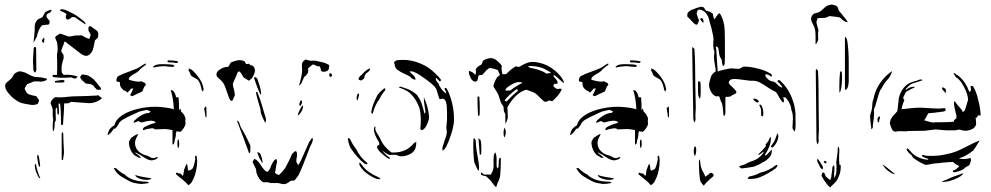

<svg xmlns="http://www.w3.org/2000/svg" viewBox="-20 -755 4420 856"><path d="M277 -669Q278 -668 280 -668Q282 -668 283 -668Q291 -670 295.5 -674Q300 -678 301 -679Q310 -680 316.5 -676.5Q323 -673 331 -666Q339 -661 346.5 -656Q354 -651 361 -646Q363 -651 356.5 -657.5Q350 -664 340.5 -671Q331 -678 326 -682Q311 -693 278 -708Q275 -709 267.5 -711.5Q260 -714 255 -714Q252 -714 249.5 -712Q247 -710 248 -707Q252 -705 259 -702.5Q266 -700 271 -696.5Q276 -693 277 -688Q276 -688 274.5 -687Q273 -686 273 -685Q273 -674 277 -669ZM129 -565Q131 -567 136 -576.5Q141 -586 144 -591Q151 -624 166 -641Q171 -643 180 -644Q189 -645 192 -645Q198 -645 199.5 -648.5Q201 -652 201 -656Q201 -660 201 -662Q199 -665 193 -671.5Q187 -678 187 -683Q187 -685 188 -688Q189 -691 191 -692Q193 -695 198 -696.5Q203 -698 205 -700Q205 -702 208 -705Q211 -708 208 -712Q196 -709 185 -703Q180 -701 176 -691Q172 -681 168 -678Q165 -676 157 -672.5Q149 -669 147 -667Q135 -653 135 -640Q136 -623 132 -590ZM235 -453Q235 -495 234 -503Q234 -512 235.5 -520Q237 -528 237 -536Q237 -551 235 -561Q235 -566 230.5 -575.5Q226 -585 226 -589Q230 -596 247 -605Q251 -605 265 -599.5Q279 -594 286 -592Q293 -592 304 -594.5Q315 -597 321 -597H332Q341 -597 343 -598Q365 -585 378 -581Q378 -582 381 -589Q384 -596 384 -600Q383 -605 375 -617L374 -626L375 -636Q379 -638 385 -638L391 -633L404 -624Q413 -618 416 -613.5Q419 -609 418 -600Q418 -593 417 -589Q416 -586 410 -581Q404 -576 403 -574Q401 -567 399 -553Q398 -550 395.5 -539Q393 -528 387 -520Q376 -506 364 -506Q352 -506 336 -519L275 -566L270 -570Q265 -567 265 -565V-563Q265 -559 262 -553Q259 -547 258 -544Q257 -539 255.5 -535.5Q254 -532 253 -530Q254 -522 258 -517.5Q262 -513 263 -511Q264 -506 264 -496L260 -483Q255 -463 255 -462Q254 -447 255 -436Q255 -430 264 -421L283 -422Q305 -420 316 -417L326 -414Q325 -412 323 -410Q321 -408 320 -406L316 -405Q306 -405 299 -410Q273 -408 265 -408Q245 -408 220 -411L216 -412L214 -421H234ZM167 -572Q167 -567 177 -564Q176 -568 177 -572.5Q178 -577 178 -580Q178 -585 176 -588Q167 -578 167 -572ZM135 -432H137Q142 -436 142 -449L141 -540Q141 -542 140 -543.5Q139 -545 135 -546Q130 -544 130 -537Q130 -529 128.5 -511.5Q127 -494 127 -479Q127 -468 129 -442Q129 -440 131.5 -437Q134 -434 135 -432ZM3 -372Q3 -357 15 -343Q17 -340 25.5 -330.5Q34 -321 44 -313.5Q54 -306 67 -299Q76 -295 92 -292L122 -287Q142 -287 149 -293Q150 -295 151.5 -299Q153 -303 154 -306Q154 -310 149 -316Q144 -322 142 -326Q134 -328 121.5 -330.5Q109 -333 100 -340Q99 -342 94.5 -349.5Q90 -357 90 -360Q90 -362 94.5 -369Q99 -376 101 -380Q106 -381 131 -392H153Q156 -391 161 -391Q172 -391 181 -395Q190 -399 190 -404L164 -410Q159 -411 150 -411H145Q134 -411 118 -418Q113 -420 105.5 -424.5Q98 -429 93 -431Q77 -437 68 -437Q64 -437 58 -434Q52 -432 45 -427Q43 -426 39.5 -419Q36 -412 33 -408Q29 -403 18.5 -394.5Q8 -386 6 -383Q3 -379 3 -372ZM344 -422Q346 -423 350 -423Q368 -421 377 -416L388 -409Q397 -403 406 -392Q415 -381 418 -377L427 -366L428 -364Q430 -361 430.5 -358Q431 -355 428 -355H413Q412 -355 407 -360.5Q402 -366 401 -366L397 -373Q392 -375 388 -378Q387 -380 375 -381Q363 -382 362 -383L345 -398Q342 -401 337 -411Q339 -415 341 -417.5Q343 -420 344 -422ZM258 -387Q262 -387 265 -389Q268 -391 268 -393Q268 -396 264 -397.5Q260 -399 258 -399Q250 -398 243 -396.5Q236 -395 226 -394Q225 -393 225 -390.5Q225 -388 226 -387ZM215 -313Q217 -315 220.5 -318Q224 -321 226 -322Q232 -321 252 -321L268 -322L298 -325Q314 -325 366 -327Q404 -329 411 -329Q412 -330 415 -330Q422 -330 425 -324Q426 -323 429 -321.5Q432 -320 434 -319L435 -318Q433 -316 426 -310Q400 -294 376 -295L297 -301L287 -295L271 -294H266L265 -261L262 -216Q262 -211 261.5 -205.5Q261 -200 260 -198H253Q252 -200 252 -209Q252 -261 248 -293H241L242 -276Q243 -267 243 -258Q243 -249 242 -243Q237 -246 236 -247L235 -270Q235 -272 233.5 -273.5Q232 -275 230 -275Q230 -274 228 -266V-260L229 -219Q227 -213 224 -210Q224 -170 216 -170L215 -184V-202Q215 -207 216 -211.5Q217 -216 217 -221Q217 -224 216.5 -229Q216 -234 215 -237V-266Q215 -271 210.5 -281.5Q206 -292 205 -296Q206 -298 208.5 -303.5Q211 -309 215 -313ZM255 -159Q255 -163 259 -166Q262 -164 262 -157Q262 -142 263 -121Q264 -100 265 -86Q266 -68 261 -43Q260 -41 257.5 -41.5Q255 -42 255 -44ZM156 -11Q151 -13 147 -46Q146 -49 146 -56Q146 -63 147 -66Q153 -60 153 -59L158 -27Q159 -23 159 -15ZM140 -24Q146 11 160 40Q154 39 151 33Q135 3 135 -17Q137 -26 140 -24Z M767 -474H768Q773 -474 774 -481Q755 -486 730 -486Q727 -485 726.5 -482Q726 -479 730 -477Q755 -477 767 -474ZM499 -396Q499 -412 510 -417Q524 -425 556 -436L587 -448Q591 -449 597.5 -453Q604 -457 607 -459Q619 -468 629 -472Q631 -471 630.5 -468Q630 -465 628 -464Q623 -462 617 -456.5Q611 -451 606 -448Q600 -438 583 -428Q554 -414 554 -400Q558 -398 569 -395.5Q580 -393 585 -392L600 -391Q605 -391 611 -393Q615 -390 620 -388Q625 -386 627.5 -383.5Q630 -381 630 -376Q623 -370 619.5 -359.5Q616 -349 614 -347Q587 -335 570 -326Q563 -328 560 -331Q568 -343 574 -361Q563 -361 562 -357Q555 -347 547 -342Q546 -345 540.5 -348.5Q535 -352 532 -352Q521 -361 517.5 -368.5Q514 -376 515 -385Q515 -387 513.5 -388.5Q512 -390 510 -390Q503 -390 499 -393ZM665 -454Q689 -460 717 -460Q725 -458 737.5 -457.5Q750 -457 752 -456Q752 -459 758 -460L756 -464Q749 -468 734 -468L706 -469Q682 -469 671 -464Q665 -460 662 -457ZM822 -438Q825 -436 827 -429Q829 -422 831 -419Q834 -415 846.5 -408.5Q859 -402 862 -399Q869 -390 872.5 -380Q876 -370 879 -355Q880 -354 881 -351.5Q882 -349 883 -346Q890 -356 887 -362Q883 -385 868 -406.5Q853 -428 836 -443Q834 -445 829.5 -446.5Q825 -448 821 -450Q822 -448 821 -444Q820 -440 822 -438ZM599 -216 576 -207V-209Q576 -211 579 -217Q598 -236 622 -247Q636 -252 643 -251Q651 -255 651 -259Q649 -259 643 -262Q637 -265 634 -265Q631 -265 617.5 -261.5Q604 -258 600 -257Q586 -250 576 -246Q547 -233 529 -222.5Q511 -212 508 -200Q506 -198 500.5 -189.5Q495 -181 490 -181H487Q484 -175 475.5 -165Q467 -155 459 -152Q463 -170 468 -178Q480 -192 490 -196Q494 -216 513.5 -232.5Q533 -249 563 -260Q575 -265 596 -270Q634 -279 674 -279Q688 -279 710 -276.5Q732 -274 748 -270L755 -267Q753 -315 742 -350L741 -352Q741 -353 743 -353Q749 -353 752 -350Q762 -340 765 -321Q768 -322 776 -321Q779 -291 778 -264Q779 -264 780.5 -267Q782 -270 784 -271Q787 -264 787 -258Q791 -255 794 -251Q798 -248 802.5 -239Q807 -230 807 -224L806 -212Q809 -204 804.5 -194Q800 -184 793 -176Q786 -168 783 -167L767 -170L764 -159Q765 -150 761.5 -139Q758 -128 758 -124Q757 -117 755.5 -114.5Q754 -112 749 -110V-175Q729 -179 723 -179Q719 -180 708 -179.5Q697 -179 693 -179L671 -178Q665 -184 656 -183Q653 -182 643 -181Q633 -180 617 -174V-177Q617 -187 631 -192Q653 -203 673 -207V-208Q673 -216 652 -217Q632 -215 612 -209Q599 -212 599 -216ZM899 -231Q900 -232 900.5 -233.5Q901 -235 900 -236Q901 -243 900.5 -257Q900 -271 900 -278Q898 -280 898 -280Q896 -280 893.5 -276Q891 -272 890 -271Q890 -269 892.5 -258Q895 -247 895 -237Q898 -231 899 -231ZM565 -141Q568 -142 578.5 -149.5Q589 -157 596 -157Q595 -154 590.5 -145.5Q586 -137 584 -130.5Q582 -124 582 -118Q582 -90 607 -73Q621 -64 637 -61Q640 -60 648.5 -55Q657 -50 662 -50Q668 -50 684 -56Q682 -48 674 -44Q670 -44 665 -42Q660 -40 656 -40Q645 -41 637.5 -44.5Q630 -48 618 -56Q603 -66 585 -75L583 -73L596 -64L609 -52L605 -51Q598 -51 593 -55Q588 -59 587 -59L578 -64Q567 -75 561 -90Q555 -105 555 -120Q555 -126 559 -131Q563 -136 565 -141ZM777 -133Q779 -121 779 -113Q779 -100 775 -95Q771 -96 771 -113Q771 -125 772 -130Q773 -133 777 -133ZM766 15Q770 15 776 17.5Q782 20 786 19Q786 21 790 24Q794 27 795 30Q797 27 798.5 16.5Q800 6 801 1Q810 -22 812 -25Q817 -18 817 -4Q817 -1 818.5 1.5Q820 4 820 7Q824 4 830.5 2Q837 0 840 -6Q847 -22 851 -47L849 -55Q849 -57 851.5 -59Q854 -61 855 -62Q859 -53 859 -38Q859 -16 855 2Q851 24 844.5 37.5Q838 51 837 53Q834 61 820 71Q809 58 796 47.5Q783 37 779 34L764 21ZM490 0Q504 22 521 32L543 45Q567 59 581 61L598 64Q602 65 611 65Q622 65 644 61Q642 56 635 55Q568 55 536 23Q525 18 513.5 9Q502 0 498 -5Q492 -5 489 -6Q487 -3 490 0ZM634 47Q650 47 656 40Q648 39 621 34.5Q594 30 583 25Q584 34 600.5 40.5Q617 47 634 47Z M1313 -373 1317 -387Q1327 -423 1327 -443Q1327 -455 1326 -463V-465Q1326 -480 1340 -488Q1341 -489 1344 -489Q1347 -489 1352.5 -487Q1358 -485 1363 -484Q1368 -484 1375.5 -484.5Q1383 -485 1388 -484Q1396 -482 1410.5 -479Q1425 -476 1434 -472L1446 -466Q1449 -461 1447 -454Q1446 -445 1442.5 -441.5Q1439 -438 1431 -436L1419 -435Q1416 -435 1411 -440Q1411 -445 1409 -451Q1407 -457 1404 -460L1400 -459Q1395 -459 1387.5 -463Q1380 -467 1376 -468Q1365 -461 1364 -459L1354 -451V-447V-438L1352 -429Q1350 -425 1344.5 -419Q1339 -413 1336 -412L1323 -382Q1320 -378 1313 -373ZM987 -359Q981 -378 973 -388Q965 -398 953 -408Q945 -414 945 -423Q945 -434 957 -443Q976 -457 996 -457Q999 -457 1003.5 -466.5Q1008 -476 1010 -477Q1030 -485 1045 -487H1049Q1058 -487 1070 -482Q1072 -481 1073.5 -476Q1075 -471 1078 -469Q1080 -469 1084 -470Q1088 -471 1090 -471Q1092 -470 1094 -467Q1096 -464 1098 -464Q1107 -464 1112 -456Q1114 -454 1115 -450Q1116 -446 1116 -444L1117 -440Q1117 -437 1115.5 -433Q1114 -429 1113 -425Q1110 -420 1105 -409Q1100 -403 1090 -395Q1085 -398 1078.5 -402Q1072 -406 1067 -409Q1064 -412 1057 -424.5Q1050 -437 1044 -437L1038 -430Q1037 -424 1028.5 -406Q1020 -388 1018 -382Q1018 -371 1023 -356Q1027 -338 1027 -330Q1026 -327 1018 -310Q1016 -305 1013 -305Q1010 -305 1007 -308.5Q1004 -312 1002 -316ZM1448 -428Q1448 -419 1449 -415Q1451 -412 1453.5 -412Q1456 -412 1459 -416Q1460 -416 1460.5 -418.5Q1461 -421 1460 -423Q1459 -425 1455.5 -427Q1452 -429 1448 -428ZM1127 -404Q1122 -411 1117.5 -410.5Q1113 -410 1112 -410Q1118 -390 1128 -363.5Q1138 -337 1143 -332Q1148 -347 1127 -404ZM1165 -229 1155 -261Q1142 -309 1127 -345L1121 -344Q1122 -332 1133 -296Q1144 -263 1142 -256L1144 -249Q1146 -242 1148.5 -236.5Q1151 -231 1153 -226Q1158 -218 1162 -207Q1165 -211 1165.5 -218Q1166 -225 1165 -229ZM1327 -300Q1327 -295 1319 -282Q1314 -287 1314 -287Q1316 -302 1322 -309Q1327 -304 1327 -300ZM1320 -252Q1311 -239 1307 -242Q1311 -255 1319 -270Q1327 -285 1330 -284Q1333 -281 1329 -269.5Q1325 -258 1320 -252ZM1096 -86V-107L1078 -144L1063 -172Q1061 -175 1056.5 -182.5Q1052 -190 1050 -198Q1045 -216 1036 -218L1067 -136L1091 -71Q1097 -75 1096 -86ZM1106 -33Q1112 -20 1116 -12Q1120 -4 1122 0Q1121 14 1130 31.5Q1139 49 1151 56Q1154 59 1159 58Q1164 57 1167 57Q1172 57 1180.5 59.5Q1189 62 1196 61Q1199 60 1202 61Q1205 62 1208 61H1216Q1221 61 1230.5 63.5Q1240 66 1245 66Q1255 66 1264 59.5Q1273 53 1277 51Q1279 50 1282 50Q1284 50 1288 50.5Q1292 51 1295 47Q1310 29 1312 24Q1328 -9 1363 -102Q1368 -110 1371.5 -120Q1375 -130 1375 -134L1372 -141L1359 -123L1341 -83Q1322 -37 1310 -19Q1307 -22 1301 -34Q1301 -47 1304 -59V-69Q1304 -81 1297 -81Q1293 -81 1281 -67Q1277 -55 1266 -33.5Q1255 -12 1251 -5Q1247 0 1239 9.5Q1231 19 1224 25Q1207 21 1206 13Q1208 7 1209.5 -3.5Q1211 -14 1212 -20Q1213 -22 1214 -27Q1215 -32 1215 -35Q1215 -39 1213.5 -42.5Q1212 -46 1209 -46L1201 -38Q1197 -33 1192 -23Q1187 -13 1185 -5Q1183 -3 1179 4Q1175 11 1171 11L1162 6Q1155 -1 1146.5 -13Q1138 -25 1136 -29Q1135 -30 1127.5 -38Q1120 -46 1113 -46ZM1131 -64Q1135 -51 1148 -30Q1149 -28 1151 -29Q1148 -56 1139 -72Q1132 -76 1127 -77Z M1969 -100Q1965 -92 1954 -83L1952 -90Q1952 -100 1962 -128Q1973 -156 1972 -168L1970 -185V-188Q1970 -194 1971 -199.5Q1972 -205 1972 -211Q1973 -214 1973 -220V-253Q1973 -281 1969 -298Q1965 -315 1952 -315Q1947 -315 1941 -312Q1938 -316 1935.5 -324.5Q1933 -333 1932 -336Q1926 -359 1920 -366Q1909 -380 1869 -408.5Q1829 -437 1814 -437H1807Q1807 -433 1816 -425.5Q1825 -418 1827 -415Q1832 -408 1833 -401Q1832 -400 1830 -400Q1825 -400 1819 -403.5Q1813 -407 1810 -412Q1803 -417 1785 -425Q1763 -435 1751.5 -444Q1740 -453 1740 -467Q1740 -469 1738 -472Q1736 -475 1737 -477Q1742 -485 1751.5 -486.5Q1761 -488 1778 -488Q1815 -488 1853 -472.5Q1891 -457 1918 -430L1936 -412L1945 -401Q1946 -400 1946 -398Q1946 -395 1943.5 -393Q1941 -391 1939 -393Q1929 -405 1924 -408Q1923 -407 1923 -404Q1923 -397 1928.5 -390.5Q1934 -384 1935 -383Q1939 -370 1948.5 -357.5Q1958 -345 1970 -338Q1969 -346 1962 -359V-360Q1962 -363 1966 -363Q1970 -363 1972 -359Q1982 -342 1988 -322Q2005 -273 2004 -221Q2004 -185 1980 -125Q1980 -124 1969 -100ZM1593 -422Q1576 -409 1579 -400Q1582 -398 1585.5 -397Q1589 -396 1591 -397Q1606 -403 1605 -414Q1609 -427 1618 -432Q1621 -433 1624.5 -438Q1628 -443 1630 -445Q1630 -450 1628 -450Q1611 -443 1593 -422ZM1784 -355Q1806 -345 1824 -322Q1840 -302 1851 -270Q1856 -248 1856 -217Q1856 -200 1855 -193Q1854 -190 1854 -185Q1854 -175 1860 -175Q1868 -175 1877 -188Q1886 -201 1892 -224Q1894 -235 1890 -257.5Q1886 -280 1880 -296L1870 -321V-303L1877 -255L1873 -247Q1864 -282 1858.5 -297Q1853 -312 1839 -332Q1816 -352 1793.5 -359.5Q1771 -367 1765 -369L1757 -366ZM1642 -249Q1651 -286 1672 -314Q1677 -325 1684.5 -336Q1692 -347 1697 -352Q1697 -359 1698 -361Q1697 -362 1695 -361Q1693 -360 1692 -360Q1671 -344 1661 -328Q1640 -286 1636 -260Q1634 -252 1638 -249Q1640 -247 1642 -249ZM1570 -317Q1570 -329 1576 -338Q1577 -339 1579 -337.5Q1581 -336 1581 -334Q1578 -314 1573 -307Q1570 -310 1570 -317ZM1653 -191 1654 -188 1653 -181 1654 -176Q1655 -170 1662 -159.5Q1669 -149 1671 -145Q1682 -120 1693 -106Q1709 -87 1726 -75H1734Q1791 -75 1824 -115Q1827 -119 1831 -120.5Q1835 -122 1836 -123Q1836 -108 1833 -97Q1830 -86 1821 -77Q1813 -69 1798 -63.5Q1783 -58 1770 -58Q1758 -58 1753 -62Q1747 -66 1733 -65Q1719 -64 1716 -64Q1696 -73 1684 -85Q1698 -64 1718 -52Q1719 -49 1718 -48Q1717 -47 1714 -47Q1710 -48 1692 -62Q1674 -76 1666 -88Q1665 -89 1664 -91Q1663 -93 1662 -95Q1661 -96 1661 -99Q1661 -103 1664 -106Q1667 -109 1671 -108Q1670 -114 1671 -119Q1647 -156 1647 -179Q1647 -184 1649 -187.5Q1651 -191 1653 -191ZM1548 -88Q1558 -73 1574 -55Q1590 -37 1603 -27Q1611 -22 1616 -23Q1619 -25 1618 -28Q1585 -54 1568 -90Q1559 -101 1551 -115Q1543 -129 1541 -135Q1535 -138 1533 -140Q1531 -139 1530.5 -137Q1530 -135 1531 -134Q1536 -103 1548 -88ZM1582 -24Q1582 -20 1585 -15Q1597 5 1618 20Q1639 35 1661 43Q1663 44 1668 43.5Q1673 43 1677 44Q1676 42 1674 39.5Q1672 37 1669 36Q1642 24 1622.5 10Q1603 -4 1590 -25Q1587 -26 1583 -32Z M2099 -421Q2103 -430 2102 -437Q2101 -444 2101 -447Q2110 -460 2126 -467Q2132 -476 2132 -483Q2139 -488 2146 -491Q2149 -492 2160 -495L2169 -496Q2172 -496 2180 -494Q2193 -489 2207 -474Q2207 -474 2212 -469L2217 -462Q2218 -460 2216 -454V-451Q2216 -442 2220 -424Q2234 -424 2237 -425Q2256 -445 2277 -458Q2278 -459 2281 -459Q2284 -459 2288 -457.5Q2292 -456 2295 -457Q2300 -460 2311 -466Q2322 -472 2332.5 -475.5Q2343 -479 2353 -479Q2383 -479 2418 -464Q2459 -443 2483 -410Q2489 -401 2492.5 -393.5Q2496 -386 2493 -385Q2486 -390 2472.5 -402.5Q2459 -415 2455 -418Q2451 -420 2447 -419Q2448 -413 2454 -407Q2460 -401 2463.5 -395.5Q2467 -390 2465 -383Q2465 -381 2461 -381L2453 -382Q2446 -376 2447 -371Q2449 -367 2457 -362Q2465 -357 2468 -358Q2474 -360 2477 -360Q2483 -360 2484 -356Q2477 -338 2458 -319L2445 -306Q2443 -304 2440 -304Q2437 -304 2433.5 -306Q2430 -308 2428 -307Q2426 -306 2420.5 -303.5Q2415 -301 2412 -301Q2408 -301 2404 -304Q2401 -306 2386 -321Q2371 -338 2357 -344Q2350 -347 2342 -349.5Q2334 -352 2326 -355Q2301 -348 2279.5 -327Q2258 -306 2242 -276L2243 -260L2244 -233Q2244 -227 2240.5 -218Q2237 -209 2233 -203V-245Q2232 -249 2229 -254Q2226 -259 2226 -262L2225 -279Q2221 -284 2218.5 -289Q2216 -294 2213 -298L2202 -332Q2199 -339 2191 -351.5Q2183 -364 2180 -369Q2180 -382 2195 -409Q2199 -412 2202.5 -415.5Q2206 -419 2209 -421L2199 -443Q2184 -449 2165 -452Q2157 -451 2146 -438.5Q2135 -426 2130 -421Q2125 -420 2115 -420L2112 -413Q2110 -392 2102 -392L2099 -391Q2092 -391 2085 -398Q2078 -405 2078 -409L2074 -418Q2069 -428 2071 -439Q2088 -435 2099 -421ZM2343 -453Q2367 -448 2383 -443Q2399 -438 2417 -427Q2419 -426 2420.5 -426.5Q2422 -427 2422.5 -428Q2423 -429 2423 -429Q2424 -428 2436 -429Q2433 -435 2420 -441Q2400 -453 2377 -457.5Q2354 -462 2334 -460Q2338 -454 2343 -453ZM2241 -351Q2249 -351 2256 -352Q2276 -369 2310 -386Q2303 -389 2294 -389Q2279 -389 2261 -378Q2241 -367 2235 -358Q2233 -355 2233 -352Q2235 -351 2241 -351ZM2243 -307Q2266 -332 2286 -347Q2289 -350 2288 -353.5Q2287 -357 2284 -358Q2250 -334 2230 -308Q2237 -298 2243 -307ZM2109 -325Q2108 -305 2111 -239H2117Q2119 -243 2119 -269Q2119 -298 2117 -324ZM2235 -165Q2235 -174 2230 -186Q2225 -178 2225 -161Q2225 -147 2229 -142Q2235 -154 2235 -165ZM2090 -102Q2090 -74 2093 -42Q2094 -30 2101 -16Q2108 -2 2111 4Q2113 6 2113 6Q2116 6 2116 -9Q2116 -19 2110 -55Q2102 -94 2101 -126Q2101 -131 2096 -137Q2091 -143 2091 -132Q2090 -125 2090 -102ZM2119 -65Q2122 -64 2125 -68Q2126 -76 2126 -94Q2126 -119 2122 -132Q2121 -133 2118 -134.5Q2115 -136 2113 -140ZM2155 23Q2163 23 2167 24Q2172 19 2175.5 9.5Q2179 0 2180 -6Q2181 -15 2180.5 -30Q2180 -45 2181 -52V-56Q2181 -63 2184 -69Q2187 -75 2188 -75Q2190 -75 2192 -65Q2194 -55 2194 -46V-13Q2195 -12 2196 -8Q2197 -4 2198 -3Q2200 -5 2202 -9.5Q2204 -14 2203 -17L2204 -40Q2204 -47 2208.5 -50.5Q2213 -54 2213 -47Q2213 -5 2210 28Q2207 45 2199 59Q2193 76 2192 80Q2187 76 2177 63Q2168 49 2157 40L2150 33Q2147 30 2139.5 29Q2132 28 2129 26Q2124 25 2124 20Q2124 16 2128 13Q2134 24 2144 23.5Q2154 23 2155 23Z M2829 -474H2830Q2835 -474 2836 -481Q2817 -486 2792 -486Q2789 -485 2788.5 -482Q2788 -479 2792 -477Q2817 -477 2829 -474ZM2561 -396Q2561 -412 2572 -417Q2586 -425 2618 -436L2649 -448Q2653 -449 2659.5 -453Q2666 -457 2669 -459Q2681 -468 2691 -472Q2693 -471 2692.5 -468Q2692 -465 2690 -464Q2685 -462 2679 -456.5Q2673 -451 2668 -448Q2662 -438 2645 -428Q2616 -414 2616 -400Q2620 -398 2631 -395.5Q2642 -393 2647 -392L2662 -391Q2667 -391 2673 -393Q2677 -390 2682 -388Q2687 -386 2689.5 -383.5Q2692 -381 2692 -376Q2685 -370 2681.5 -359.5Q2678 -349 2676 -347Q2649 -335 2632 -326Q2625 -328 2622 -331Q2630 -343 2636 -361Q2625 -361 2624 -357Q2617 -347 2609 -342Q2608 -345 2602.5 -348.5Q2597 -352 2594 -352Q2583 -361 2579.5 -368.5Q2576 -376 2577 -385Q2577 -387 2575.5 -388.5Q2574 -390 2572 -390Q2565 -390 2561 -393ZM2727 -454Q2751 -460 2779 -460Q2787 -458 2799.5 -457.5Q2812 -457 2814 -456Q2814 -459 2820 -460L2818 -464Q2811 -468 2796 -468L2768 -469Q2744 -469 2733 -464Q2727 -460 2724 -457ZM2884 -438Q2887 -436 2889 -429Q2891 -422 2893 -419Q2896 -415 2908.5 -408.5Q2921 -402 2924 -399Q2931 -390 2934.5 -380Q2938 -370 2941 -355Q2942 -354 2943 -351.5Q2944 -349 2945 -346Q2952 -356 2949 -362Q2945 -385 2930 -406.5Q2915 -428 2898 -443Q2896 -445 2891.5 -446.5Q2887 -448 2883 -450Q2884 -448 2883 -444Q2882 -440 2884 -438ZM2661 -216 2638 -207V-209Q2638 -211 2641 -217Q2660 -236 2684 -247Q2698 -252 2705 -251Q2713 -255 2713 -259Q2711 -259 2705 -262Q2699 -265 2696 -265Q2693 -265 2679.5 -261.5Q2666 -258 2662 -257Q2648 -250 2638 -246Q2609 -233 2591 -222.5Q2573 -212 2570 -200Q2568 -198 2562.5 -189.5Q2557 -181 2552 -181H2549Q2546 -175 2537.5 -165Q2529 -155 2521 -152Q2525 -170 2530 -178Q2542 -192 2552 -196Q2556 -216 2575.5 -232.5Q2595 -249 2625 -260Q2637 -265 2658 -270Q2696 -279 2736 -279Q2750 -279 2772 -276.5Q2794 -274 2810 -270L2817 -267Q2815 -315 2804 -350L2803 -352Q2803 -353 2805 -353Q2811 -353 2814 -350Q2824 -340 2827 -321Q2830 -322 2838 -321Q2841 -291 2840 -264Q2841 -264 2842.5 -267Q2844 -270 2846 -271Q2849 -264 2849 -258Q2853 -255 2856 -251Q2860 -248 2864.5 -239Q2869 -230 2869 -224L2868 -212Q2871 -204 2866.5 -194Q2862 -184 2855 -176Q2848 -168 2845 -167L2829 -170L2826 -159Q2827 -150 2823.5 -139Q2820 -128 2820 -124Q2819 -117 2817.5 -114.5Q2816 -112 2811 -110V-175Q2791 -179 2785 -179Q2781 -180 2770 -179.5Q2759 -179 2755 -179L2733 -178Q2727 -184 2718 -183Q2715 -182 2705 -181Q2695 -180 2679 -174V-177Q2679 -187 2693 -192Q2715 -203 2735 -207V-208Q2735 -216 2714 -217Q2694 -215 2674 -209Q2661 -212 2661 -216ZM2961 -231Q2962 -232 2962.5 -233.5Q2963 -235 2962 -236Q2963 -243 2962.5 -257Q2962 -271 2962 -278Q2960 -280 2960 -280Q2958 -280 2955.5 -276Q2953 -272 2952 -271Q2952 -269 2954.5 -258Q2957 -247 2957 -237Q2960 -231 2961 -231ZM2627 -141Q2630 -142 2640.5 -149.5Q2651 -157 2658 -157Q2657 -154 2652.5 -145.5Q2648 -137 2646 -130.5Q2644 -124 2644 -118Q2644 -90 2669 -73Q2683 -64 2699 -61Q2702 -60 2710.5 -55Q2719 -50 2724 -50Q2730 -50 2746 -56Q2744 -48 2736 -44Q2732 -44 2727 -42Q2722 -40 2718 -40Q2707 -41 2699.5 -44.5Q2692 -48 2680 -56Q2665 -66 2647 -75L2645 -73L2658 -64L2671 -52L2667 -51Q2660 -51 2655 -55Q2650 -59 2649 -59L2640 -64Q2629 -75 2623 -90Q2617 -105 2617 -120Q2617 -126 2621 -131Q2625 -136 2627 -141ZM2839 -133Q2841 -121 2841 -113Q2841 -100 2837 -95Q2833 -96 2833 -113Q2833 -125 2834 -130Q2835 -133 2839 -133ZM2828 15Q2832 15 2838 17.5Q2844 20 2848 19Q2848 21 2852 24Q2856 27 2857 30Q2859 27 2860.5 16.5Q2862 6 2863 1Q2872 -22 2874 -25Q2879 -18 2879 -4Q2879 -1 2880.5 1.5Q2882 4 2882 7Q2886 4 2892.5 2Q2899 0 2902 -6Q2909 -22 2913 -47L2911 -55Q2911 -57 2913.5 -59Q2916 -61 2917 -62Q2921 -53 2921 -38Q2921 -16 2917 2Q2913 24 2906.5 37.5Q2900 51 2899 53Q2896 61 2882 71Q2871 58 2858 47.5Q2845 37 2841 34L2826 21ZM2552 0Q2566 22 2583 32L2605 45Q2629 59 2643 61L2660 64Q2664 65 2673 65Q2684 65 2706 61Q2704 56 2697 55Q2630 55 2598 23Q2587 18 2575.5 9Q2564 0 2560 -5Q2554 -5 2551 -6Q2549 -3 2552 0ZM2696 47Q2712 47 2718 40Q2710 39 2683 34.5Q2656 30 2645 25Q2646 34 2662.5 40.5Q2679 47 2696 47Z M3215 -323Q3214 -319 3214 -309V-266V-254Q3214 -237 3206 -239Q3202 -285 3199 -293Q3195 -299 3188 -321L3187 -325Q3179 -327 3173 -325Q3159 -330 3150 -346Q3141 -362 3141 -379Q3142 -386 3144.5 -395.5Q3147 -405 3149 -411Q3151 -419 3157.5 -426Q3164 -433 3171 -437Q3171 -447 3167 -467Q3163 -489 3163 -500Q3163 -506 3164 -513Q3165 -520 3165 -526Q3160 -539 3160 -550Q3160 -575 3161 -580Q3161 -593 3151 -633Q3148 -641 3139 -676Q3137 -683 3129.5 -693.5Q3122 -704 3116 -706Q3113 -708 3108 -710Q3103 -712 3099 -712L3092 -711Q3090 -709 3088 -703Q3086 -697 3086 -693Q3087 -689 3089.5 -682.5Q3092 -676 3093 -672Q3094 -671 3095 -668.5Q3096 -666 3096 -664Q3096 -661 3093.5 -655.5Q3091 -650 3090 -648Q3089 -645 3085 -645Q3079 -645 3068 -657Q3057 -669 3055 -671Q3053 -673 3049 -676.5Q3045 -680 3044 -683Q3044 -693 3046 -697Q3050 -704 3058 -708Q3063 -712 3069 -713Q3085 -720 3104 -725H3106Q3113 -725 3119 -721Q3120 -718 3123 -713.5Q3126 -709 3129 -707Q3139 -705 3144.5 -702.5Q3150 -700 3158 -694Q3159 -691 3159.5 -684.5Q3160 -678 3166 -669Q3185 -702 3190 -694Q3210 -662 3211 -617Q3212 -600 3212 -513V-505Q3212 -485 3211 -474Q3210 -463 3204 -460Q3200 -466 3199 -476Q3198 -486 3197 -491Q3191 -497 3188.5 -505.5Q3186 -514 3185 -523.5Q3184 -533 3183 -538Q3182 -542 3180 -544.5Q3178 -547 3171 -548Q3174 -532 3175 -514Q3176 -496 3176 -490L3180 -436Q3188 -440 3202 -443Q3216 -446 3220 -447Q3232 -450 3241 -450Q3249 -450 3257 -449Q3265 -448 3274 -448Q3277 -448 3285 -453Q3293 -458 3295 -458Q3323 -458 3347 -452Q3384 -445 3416 -427Q3421 -424 3421 -418Q3421 -412 3417 -414Q3399 -427 3393 -423Q3392 -422 3392 -420Q3392 -414 3397 -409Q3412 -392 3425 -392Q3435 -391 3447 -377Q3456 -368 3464 -365Q3465 -364 3466 -365Q3467 -366 3468 -366Q3460 -380 3447 -391L3446 -393Q3446 -396 3450.5 -397.5Q3455 -399 3459 -395Q3494 -362 3511 -317Q3516 -305 3521 -286Q3526 -265 3527 -243Q3526 -241 3526.5 -227Q3527 -213 3527 -203Q3527 -169 3521 -169L3513 -184Q3513 -191 3514 -201.5Q3515 -212 3515 -226Q3515 -252 3508 -265Q3508 -278 3500 -294.5Q3492 -311 3481 -321H3471Q3475 -314 3475 -306.5Q3475 -299 3473 -298H3472Q3468 -298 3455 -319Q3452 -326 3447 -334Q3442 -342 3439 -345Q3432 -347 3405 -364Q3385 -378 3369 -386.5Q3353 -395 3339 -395Q3324 -394 3294 -399Q3266 -403 3255 -403Q3248 -403 3240 -401Q3229 -394 3229 -387Q3229 -381 3245 -367Q3247 -365 3255 -357Q3263 -349 3263 -343V-342Q3263 -339 3251 -333.5Q3239 -328 3237 -325Q3231 -323 3215 -323ZM3117 -654Q3116 -674 3109 -674Q3104 -674 3100 -670Q3104 -667 3107.5 -661Q3111 -655 3117 -654ZM3068 -405 3071 -231Q3071 -215 3077 -209Q3078 -212 3079.5 -216.5Q3081 -221 3081 -226Q3080 -236 3080.5 -244Q3081 -252 3081 -257Q3082 -264 3082 -279L3080 -370Q3080 -480 3076 -537Q3076 -537 3067 -546L3066 -537ZM3092 -365Q3092 -342 3093 -331Q3094 -326 3097 -319.5Q3100 -313 3101 -316Q3104 -323 3104 -348Q3104 -373 3103 -386Q3103 -391 3096 -393Q3094 -393 3092 -390ZM3344 -315Q3355 -315 3363 -304Q3363 -301 3360.5 -299Q3358 -297 3355 -298Q3343 -304 3337 -314Q3339 -315 3344 -315ZM3380 -273Q3381 -270 3382 -264Q3383 -258 3383 -255V-247Q3383 -240 3381 -236Q3373 -238 3373 -242Q3373 -244 3373.5 -257.5Q3374 -271 3365 -286Q3366 -289 3369 -288.5Q3372 -288 3374 -286Q3375 -284 3377 -280Q3379 -276 3380 -273ZM3423 -97Q3434 -104 3442 -119.5Q3450 -135 3450 -148Q3450 -157 3446 -161Q3440 -143 3435 -131.5Q3430 -120 3417 -103Q3416 -99 3423 -97ZM3381 -70Q3382 -71 3383.5 -74.5Q3385 -78 3384 -79L3371 -69Q3368 -66 3364.5 -65Q3361 -64 3360 -66Q3388 -94 3393 -101Q3396 -106 3393 -111Q3395 -113 3400.5 -119.5Q3406 -126 3408 -131L3411 -139L3414 -144Q3417 -143 3417 -139Q3417 -120 3409 -100Q3401 -80 3391 -66L3393 -60Q3400 -66 3409 -76Q3418 -86 3422 -88L3420 -76Q3421 -64 3406.5 -49.5Q3392 -35 3379 -31Q3370 -23 3341 -12Q3338 -11 3317.5 -8Q3297 -5 3287 -4Q3283 -4 3275 -12Q3279 -16 3291 -19Q3303 -22 3304 -24Q3316 -31 3328 -35Q3340 -39 3342 -40Q3363 -48 3381 -70ZM3082 -101Q3084 -93 3084 -87Q3084 -78 3082 -69.5Q3080 -61 3078 -59Q3073 -68 3073 -81Q3073 -91 3076 -101Q3079 -102 3082 -101ZM3098 -44Q3100 -44 3101.5 -36Q3103 -28 3103 -24Q3103 -14 3111 6Q3113 7 3119 19.5Q3125 32 3125 33Q3126 33 3135.5 25Q3145 17 3149 15Q3151 16 3155 17.5Q3159 19 3160.5 22Q3162 25 3161 30L3154 36Q3125 61 3118 73Q3103 58 3101 47Q3096 13 3096 -35Q3097 -37 3097 -40Q3097 -43 3098 -44ZM3319 43Q3350 43 3368 35Q3384 29 3405 17Q3426 5 3439 -5Q3444 -10 3446 -17Q3445 -20 3441 -20Q3407 7 3369 15Q3357 22 3342.5 26.5Q3328 31 3320 32Q3319 33 3317.5 35Q3316 37 3313 39Q3314 41 3316 42Q3318 43 3319 43Z M3616 -557Q3622 -561 3628 -577L3627 -602Q3627 -610 3629 -620Q3628 -625 3624 -638Q3620 -651 3620 -658Q3620 -659 3625 -674Q3630 -675 3640 -675H3649Q3666 -675 3676 -683H3678Q3685 -683 3693.5 -681.5Q3702 -680 3708 -680L3725 -677Q3744 -656 3760 -656Q3753 -668 3741 -682L3729 -697L3721 -706Q3719 -708 3717 -716Q3715 -724 3713 -726Q3707 -731 3697 -733Q3691 -735 3688 -735Q3685 -735 3679 -733L3669 -730Q3660 -726 3651 -716Q3643 -708 3635 -703Q3629 -699 3619 -697Q3609 -695 3607 -693Q3596 -682 3596 -671Q3596 -662 3604 -648Q3612 -633 3614 -621.5Q3616 -610 3616 -592ZM3761 -370Q3762 -373 3763 -381Q3764 -389 3764 -393V-473Q3764 -527 3758 -569Q3756 -581 3753.5 -585Q3751 -589 3747 -591V-423V-354Q3752 -355 3755 -358Q3758 -361 3761 -370ZM3619 -237 3620 -133Q3620 -117 3626 -111Q3627 -114 3628.5 -118.5Q3630 -123 3630 -128Q3629 -138 3629.5 -146Q3630 -154 3630 -159Q3631 -166 3631 -181Q3631 -231 3630 -258Q3630 -392 3627 -439L3619 -448Q3617 -443 3617 -439Q3619 -299 3619 -237ZM3734 -410Q3734 -425 3733 -431Q3733 -436 3729 -438Q3725 -434 3725 -432Q3722 -407 3722 -366Q3722 -345 3723 -341Q3729 -349 3731.5 -368.5Q3734 -388 3734 -410ZM3665 64Q3675 76 3681 81Q3685 75 3697 65Q3711 51 3713 46L3719 33Q3730 10 3728 -20L3723 -19Q3720 -38 3721 -60L3722 -80Q3722 -101 3717 -101L3715 -94Q3715 -72 3708 -30Q3710 -24 3709.5 -11Q3709 2 3709 6Q3709 17 3707 21Q3706 23 3704.5 29.5Q3703 36 3698 38Q3701 31 3698 24L3699 18Q3700 15 3700 5Q3700 -5 3700 -9Q3700 -13 3698 -19Q3692 -13 3691 -9Q3691 4 3687 24Q3687 35 3684 41L3681 48Q3677 44 3662 32Q3661 28 3655 16Q3654 14 3649 14.5Q3644 15 3645 20Q3644 20 3644 23Q3644 26 3642 28Q3652 47 3665 64ZM3623 -40Q3623 -35 3633 -17Q3636 -8 3640.5 -4Q3645 0 3648 0L3649 -9Q3648 -15 3644 -20Q3630 -43 3625 -48ZM3656 -38H3657Q3660 -38 3663.5 -34.5Q3667 -31 3664 -29L3659 -26Q3652 -33 3652 -33Z M3877 -251Q3877 -239 3876 -230Q3875 -221 3874 -215Q3871 -199 3871 -185L3865 -178Q3859 -226 3859 -237Q3859 -241 3865 -260Q3869 -273 3869 -289Q3869 -291 3870 -299Q3871 -307 3874 -312Q3886 -381 3946 -430L3956 -438Q3956 -429 3948.5 -416Q3941 -403 3933 -396Q3927 -390 3915 -370Q3911 -361 3904 -352Q3897 -336 3890 -309Q3883 -282 3876 -266Q3877 -261 3877 -251ZM4196 -262Q4189 -257 4181 -257Q4177 -257 4170 -255.5Q4163 -254 4161 -255Q4155 -253 4141 -252Q4127 -251 4119 -250Q4116 -247 4110 -234.5Q4104 -222 4100 -219Q4103 -218 4117.5 -213.5Q4132 -209 4141 -209Q4148 -210 4177 -210Q4217 -210 4233 -213V-214Q4233 -220 4238.5 -223.5Q4244 -227 4244 -228V-243Q4242 -246 4237.5 -266.5Q4233 -287 4233 -297Q4233 -303 4235 -303Q4238 -303 4242 -296Q4246 -290 4258 -277Q4270 -264 4272 -256Q4278 -256 4282 -265.5Q4286 -275 4289.5 -288.5Q4293 -302 4296 -310Q4296 -332 4278 -367Q4260 -402 4241 -411Q4241 -414 4236 -420Q4231 -426 4231 -429Q4235 -429 4239.5 -426.5Q4244 -424 4245 -421Q4252 -420 4266.5 -404.5Q4281 -389 4285 -380Q4294 -367 4298 -353L4303 -345Q4307 -347 4308.5 -353Q4310 -359 4308 -363V-364Q4307 -365 4307 -367Q4307 -372 4313 -372Q4318 -372 4320 -367Q4327 -355 4331 -344Q4338 -326 4340 -314Q4351 -275 4352 -240L4341 -241L4335 -231Q4326 -230 4331 -223V-218Q4331 -209 4332 -203Q4332 -193 4318 -181Q4298 -172 4285 -172Q4275 -172 4263 -176Q4261 -177 4257 -177Q4252 -177 4247.5 -176Q4243 -175 4240 -174H4197L4150 -178L4103 -172L4035 -171H4029Q4024 -169 4015 -169.5Q4006 -170 4003 -170H3983Q3977 -168 3974 -168Q3962 -168 3956.5 -179Q3951 -190 3947 -206Q3949 -220 3955 -229.5Q3961 -239 3974 -252L3980 -258Q3982 -267 3984 -287Q3986 -316 3990 -328Q4000 -357 4018 -373Q4036 -389 4064 -394Q4066 -395 4074 -398Q4082 -401 4085 -401Q4087 -401 4089.5 -399.5Q4092 -398 4094 -398Q4083 -393 4046 -382Q4038 -378 4032 -372Q4032 -372 4019 -359Q4018 -358 4018 -356.5Q4018 -355 4019 -354Q4027 -361 4034 -364Q4040 -367 4046 -367Q4056 -370 4059 -367Q4058 -365 4044 -359Q4028 -351 4020 -346Q4018 -344 4016 -340Q4014 -336 4012 -331Q4011 -327 4006 -319Q4007 -317 4008.5 -314.5Q4010 -312 4012 -308Q4006 -297 4001 -277Q4001 -271 4000 -268Q4052 -275 4084 -275Q4093 -275 4119 -273Q4149 -271 4167 -271L4191 -273Q4196 -273 4196 -262ZM4197 -339V-349Q4197 -357 4195.5 -359Q4194 -361 4189 -362Q4185 -366 4183 -366Q4180 -366 4180 -358ZM3894 -212Q3892 -214 3892 -217.5Q3892 -221 3892 -224Q3893 -231 3899 -235Q3901 -238 3904 -233Q3899 -218 3899 -210Q3897 -208 3894 -212ZM4049 -54Q4047 -61 4039.5 -67Q4032 -73 4029 -77Q4022 -85 4022 -90Q4022 -93 4025 -93Q4029 -93 4040 -80Q4050 -66 4070.5 -55.5Q4091 -45 4115 -43Q4119 -43 4119 -45Q4119 -47 4115 -48Q4093 -54 4091 -60Q4090 -66 4096 -64Q4107 -60 4121.5 -60Q4136 -60 4139 -60L4159 -61Q4184 -63 4223 -73Q4249 -81 4266 -90Q4324 -120 4348 -129Q4343 -122 4335 -108Q4327 -94 4320 -85Q4288 -58 4255 -49Q4263 -46 4275 -46Q4285 -46 4297 -48Q4301 -50 4304 -50Q4309 -50 4309 -43Q4309 -38 4308 -35L4302 -19Q4298 -16 4293.5 -14Q4289 -12 4286 -10Q4273 5 4242 12Q4240 13 4235 13Q4225 13 4230 4Q4235 5 4245.5 -3Q4256 -11 4256 -15Q4233 -26 4230 -33L4207 -32Q4191 -30 4183 -30Q4165 -27 4154 -27Q4149 -27 4142 -25.5Q4135 -24 4132 -24Q4116 -20 4109 -20Q4101 -20 4077.5 -34Q4054 -48 4049 -54ZM3928 -13Q3917 -21 3915 -22Q3923 -5 3942.5 9Q3962 23 3970 21ZM4200 46Q4181 52 4179 56Q4206 57 4238 43.5Q4270 30 4275 17Q4223 34 4200 46Z"/></svg>

Font: BM Euljiro oraeorae
Style: Regular
Weight: 400
Designer: Bongjin Kim; Bomjun Kim; Myungsoo Han; Hyesun Chae; Mikyoung Jeong; Wujin Sim; Minjae Kang; Suwha Jang;
Foundry: Sandoll Inc.
Version: Version 1.000;hotconv 1.0.109;makeexe 2.5.65596